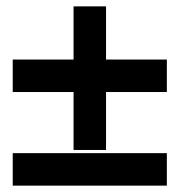

<svg xmlns="http://www.w3.org/2000/svg" viewBox="-20 -528 560 603"><path d="M20 -47V55H504V-47ZM20 -239H211V-57H313V-239H504V-341H313V-508H211V-341H20Z"/></svg>

Font: Charger Sport
Style: BlkExt
Weight: 900
Designer: Jasper
Foundry: Cannot Into Space Fonts
Version: Version 1.1